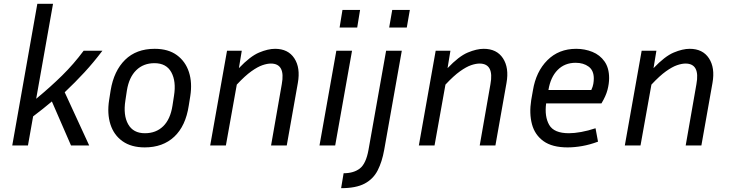

<svg xmlns="http://www.w3.org/2000/svg" viewBox="-20 -760 3811 1003"><path d="M351 0 251 -230Q229 -211 204 -191.5Q179 -172 153 -152L126 0H44L175 -740H257L169 -244Q244 -306 304.5 -365.5Q365 -425 417 -495H515Q469 -434 421 -382Q373 -330 318 -278L446 0Z M974 -258 966 -208Q950 -102 890.5 -46Q831 10 736 10Q666 10 620.5 -22Q575 -54 557 -110Q539 -166 550 -237L558 -288Q575 -390 633.5 -447.5Q692 -505 788 -505Q859 -505 904 -472Q949 -439 967 -383.5Q985 -328 974 -258ZM889 -260Q901 -335 875 -382.5Q849 -430 787 -430Q729 -430 691.5 -393Q654 -356 643 -288L635 -235Q623 -158 649.5 -111Q676 -64 737 -64Q795 -64 832.5 -100.5Q870 -137 881 -208Z M1395 -428Q1376 -428 1351 -419.5Q1326 -411 1293 -387.5Q1260 -364 1217 -318L1160 0H1078L1166 -495H1243L1228 -404Q1287 -466 1333.5 -485.5Q1380 -505 1417 -505Q1485 -505 1517.5 -455.5Q1550 -406 1536 -327L1478 0H1396L1452 -320Q1472 -428 1395 -428Z M1846 -616H1754L1769 -708H1861ZM1731 0H1649L1737 -495H1819Z M2105 -616H2013L2029 -708H2121ZM1762 223 1775 145Q1828 145 1860 120Q1892 95 1905 23L1997 -495H2079L1987 23Q1976 85 1953 130Q1930 175 1885 199Q1840 223 1762 223Z M2485 -428Q2466 -428 2441 -419.5Q2416 -411 2383 -387.5Q2350 -364 2307 -318L2250 0H2168L2256 -495H2333L2318 -404Q2377 -466 2423.5 -485.5Q2470 -505 2507 -505Q2575 -505 2607.5 -455.5Q2640 -406 2626 -327L2568 0H2486L2542 -320Q2562 -428 2485 -428Z M3104 -20Q3061 -4 3021 3Q2981 10 2945 10Q2865 10 2819.5 -22.5Q2774 -55 2759 -111Q2744 -167 2755 -237L2764 -288Q2780 -386 2839.5 -445.5Q2899 -505 2990 -505Q3035 -505 3074.5 -489Q3114 -473 3138 -439Q3162 -405 3162 -352Q3162 -323 3153.5 -290.5Q3145 -258 3122 -220H2833Q2824 -151 2849 -107.5Q2874 -64 2952 -64Q2980 -64 3016 -70.5Q3052 -77 3091 -90ZM2987 -432Q2930 -432 2893 -394.5Q2856 -357 2845 -290H3069Q3077 -307 3079.5 -322Q3082 -337 3082 -350Q3082 -392 3055 -412Q3028 -432 2987 -432Z M3561 -428Q3542 -428 3517 -419.5Q3492 -411 3459 -387.5Q3426 -364 3383 -318L3326 0H3244L3332 -495H3409L3394 -404Q3453 -466 3499.5 -485.5Q3546 -505 3583 -505Q3651 -505 3683.5 -455.5Q3716 -406 3702 -327L3644 0H3562L3618 -320Q3638 -428 3561 -428Z"/></svg>

Font: Inria Sans
Style: Italic
Weight: 400
Italic angle: -10°
Designer: Black Foundry Team
Foundry: Black Foundry
Version: Version 1.2; ttfautohint (v1.8.3)